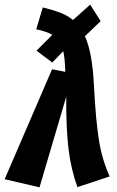

<svg xmlns="http://www.w3.org/2000/svg" viewBox="-49 -790 503 826"><path d="M423 -31 284 15Q257 -60 246 -147.5Q235 -235 236 -374L121 16L-29 -19L175 -492L232 -481Q230 -542 223 -570L176 -521L108 -572L176 -640Q154 -654 107 -664L135 -758Q180 -747 211 -735Q242 -723 265 -704L339 -770L384 -699L317 -635H316Q348 -566 355 -425Q363 -269 377 -184.5Q391 -100 423 -31Z"/></svg>

Font: Fira Sans Extra Condensed
Style: Bold Italic
Weight: 700
Width: 3
Italic angle: -8°
Designer: Carrois Corporate & Edenspiekermann AG
Foundry: Carrois Corporate GbR & Edenspiekermann AG
Version: Version 4.203